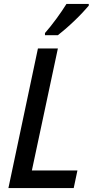

<svg xmlns="http://www.w3.org/2000/svg" viewBox="-20 -962 477 982"><path d="M23 0 174 -714H276L143 -90H376L357 0ZM210 -793Q239 -826 269 -867Q299 -908 320 -942H434V-933Q423 -920 404 -899.5Q385 -879 361.5 -856.5Q338 -834 315.5 -814.5Q293 -795 276 -782H210Z"/></svg>

Font: Noto Sans SemiCondensed Medium
Style: Italic
Weight: 500
Width: 4
Italic angle: -12°
Designer: Monotype Design Team
Foundry: Monotype Imaging Inc.
Version: Version 2.013; ttfautohint (v1.8.4.7-5d5b)